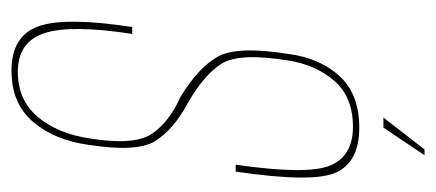

<svg xmlns="http://www.w3.org/2000/svg" viewBox="-232 -410 758 334"><g transform="rotate(-90 147.0 -243.0)"><path d="M92 3Q150 3 181.5 -31.2Q213 -65.5 220 -119.5Q234.5 -209 215.5 -243Q196.5 -277 145.5 -308Q100 -328.5 80.5 -359Q61 -389.5 73 -465Q81.5 -522 110.8 -556.5Q140 -591 189 -591Q241 -591 256.2 -545Q271.5 -499 255 -392H267Q285 -509.5 268 -555.8Q251 -602 191 -602Q134 -602 102 -564.5Q70 -527 62 -467.5Q49 -384.5 68.2 -352.8Q87.5 -321 133.5 -296Q183.5 -267.5 203 -237Q222.5 -206.5 209 -122Q201.5 -72.5 173.2 -40.2Q145 -8 93.5 -8Q42.5 -8 26 -47.8Q9.5 -87.5 27.5 -212H15.5Q-4.5 -77.5 14 -37.2Q32.5 3 92 3ZM44 116.5H54L109.5 45H92Z"/></g></svg>

Font: Anybody Thin Condensed
Style: Italic
Weight: 100
Width: 3
Italic angle: -10°
Version: Version 1.113;gftools[0.9.25]